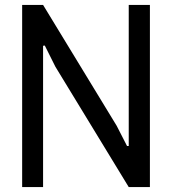

<svg xmlns="http://www.w3.org/2000/svg" viewBox="-20 -760 699 780"><path d="M70 -740H155L454 -249L496 -167H503V-740H589V0H503L205 -489L162 -575L155 -574V0H70Z"/></svg>

Font: Encode Sans Compressed
Style: Medium
Weight: 500
Designer: Pablo Impallari, Andres Torresi
Foundry: Pablo Impallari, Andres Torresi
Version: Version 1.000; ttfautohint (v1.00) -l 8 -r 50 -G 200 -x 14 -